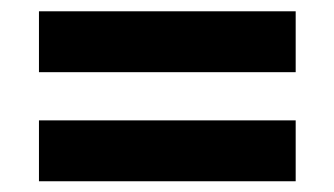

<svg xmlns="http://www.w3.org/2000/svg" viewBox="-20 -523 601 345"><path d="M50 -393.3V-502.7H511.3V-393.3ZM50 -197.3V-306.7H511.3V-197.3Z"/></svg>

Font: Fustat
Style: Regular
Weight: 400
Designer: Mohamed Gaber, Khaled Hosny, Laura Garcia Mut
Foundry: Kief Type Foundry, Alif Type Foundry, Hard Type Foundry
Version: Version 1.007